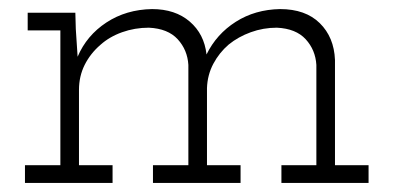

<svg xmlns="http://www.w3.org/2000/svg" viewBox="-20 -403 867 423"><path d="M228 0V-39H154V-205Q154 -235 166.5 -260Q179 -285 201 -304Q221 -322 249 -332Q277 -342 308 -342Q350 -340 371.5 -316.5Q393 -293 395 -260V-39H317V0H510V-39H436V-209Q437 -238 450 -262.5Q463 -287 484 -305Q505 -322 532.5 -332Q560 -342 590 -342Q632 -340 653.5 -316.5Q675 -293 677 -260V-39H600V0H792V-39H718V-271Q716 -321 684.5 -352Q653 -383 597 -383Q542 -382 499.5 -355Q457 -328 435 -283Q430 -328 398 -355.5Q366 -383 315 -383Q258 -382 214.5 -353.5Q171 -325 151 -278Q150 -295 149 -308.5Q148 -322 147 -339L146 -375H41V-336H113V-39H35V0Z"/></svg>

Font: Josefin Slab Thin
Style: Regular
Weight: 400
Version: Version 2.000